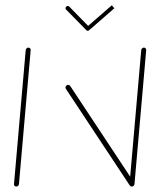

<svg xmlns="http://www.w3.org/2000/svg" viewBox="-20 -696 565 716"><path d="M40.7 -0.4Q37 -0.4 34.4 -3Q31.9 -5.6 32.2 -9.6L75.9 -509.3Q76.3 -513 79.3 -515.7Q82.2 -518.5 85.9 -518.5Q89.6 -518.5 92.2 -515.7Q94.8 -513 94.4 -509.3L50.7 -9.6Q50.4 -5.9 47.6 -3.1Q44.8 -0.4 40.7 -0.4ZM224.1 -370.4Q224.8 -374.4 227.8 -377Q230.7 -379.6 234.4 -379.6Q238.5 -379.6 241.5 -375.9L480 -15.2L464.1 -4.1L225.6 -364.8Q224.1 -367.8 224.1 -370.4ZM471.5 -0.4Q467.8 -0.4 465.2 -3Q462.6 -5.6 463 -9.6L506.7 -509.3Q507 -513 510 -515.7Q513 -518.5 516.7 -518.5Q520.4 -518.5 523 -515.7Q525.6 -513 525.2 -509.3L481.5 -9.6Q481.1 -5.9 478.3 -3.1Q475.6 -0.4 471.5 -0.4ZM224.4 -665.9Q224.8 -669.3 227.2 -671.5Q229.6 -673.7 233 -673.7Q235.9 -673.7 238.1 -671.5L313.7 -594.4Q315.6 -592.6 315.6 -590Q315.6 -586.3 313.1 -583.7Q310.7 -581.1 307 -581.1Q304.1 -581.1 302.2 -583.3L226.3 -660.4Q224.4 -662.2 224.4 -665.9ZM406.3 -665.2 318.5 -588.5Q316.3 -586.3 313 -586.3Q310 -586.3 308 -588.3Q305.9 -590.4 305.9 -593.3Q305.9 -597.8 308.9 -599.6L397 -676.3Z"/></svg>

Font: 26F Galaxy Sans Hairline
Style: Italic
Weight: 50
Italic angle: -5°
Designer: C₂₉H₂₅N₃O₅
Version: Version 1.200